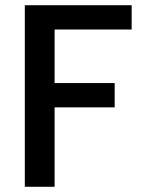

<svg xmlns="http://www.w3.org/2000/svg" viewBox="-20 -715 555 735"><path d="M75 -695H484V-602H189V-397H419V-304H189V0H75Z"/></svg>

Font: Parkinsans Medium
Style: Regular
Weight: 500
Designer: Red Stone, Indian Type Foundry
Foundry: Indian Type Foundry
Version: Version 1.000